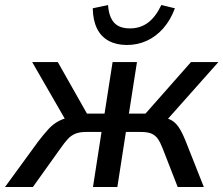

<svg xmlns="http://www.w3.org/2000/svg" viewBox="-47 -744 889 764"><path d="M-27 0 105 -181Q128 -211 147 -231.5Q166 -252 190 -264Q214 -276 248 -280L221 -254L81 -497H183L299 -292H369L401 -497H498L466 -292H532L713 -497H822L606 -254L590 -280Q618 -275 634.5 -266Q651 -257 664 -238Q677 -219 692 -182L764 0H660L600 -154Q591 -177 581.5 -191Q572 -205 556.5 -212Q541 -219 512 -219H454L420 0H323L357 -219H297Q270 -219 253 -212Q236 -205 223 -191Q210 -177 194 -154L84 0ZM458 -565Q416 -565 385.5 -581.5Q355 -598 339 -630.5Q323 -663 322 -711L383 -724Q386 -678 406.5 -654.5Q427 -631 470 -631Q511 -631 541.5 -653.5Q572 -676 595 -724L649 -711Q631 -663 602 -630.5Q573 -598 536.5 -581.5Q500 -565 458 -565Z"/></svg>

Font: Nunito Sans 7pt SemiCondensed Medium
Style: Italic
Weight: 500
Width: 4
Italic angle: -9°
Designer: Vernon Adams
Foundry: Vernon Adams
Version: Version 3.101;gftools[0.9.27]